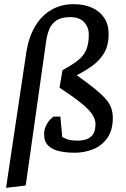

<svg xmlns="http://www.w3.org/2000/svg" viewBox="-20 -721 601 919"><path d="M9 178 106 -471Q117 -542 147.5 -594Q178 -646 225 -673.5Q272 -701 332 -701Q383 -701 420.5 -684Q458 -667 479 -635Q500 -603 500 -559Q500 -502 477 -465Q454 -428 418.5 -403.5Q383 -379 347 -361Q398 -325 431.5 -298Q465 -271 484.5 -249Q504 -227 512 -205Q520 -183 520 -157Q520 -98 494 -61Q468 -24 426.5 -7Q385 10 337 10Q299 10 265.5 3Q232 -4 211.5 -23.5Q191 -43 191 -79Q191 -104 204.5 -127.5Q218 -151 237 -163H269L278 -65Q280 -64 297.5 -56Q315 -48 354 -48Q373 -48 392.5 -54Q412 -60 424.5 -77Q437 -94 437 -128Q437 -149 422.5 -172Q408 -195 371 -225.5Q334 -256 265 -301L279 -385Q325 -410 352.5 -431.5Q380 -453 392.5 -482Q405 -511 405 -556Q405 -591 382.5 -615Q360 -639 316 -639Q274 -639 250.5 -623.5Q227 -608 216 -581.5Q205 -555 200 -518L103 167Z"/></svg>

Font: Faustina Medium
Style: Italic
Weight: 500
Italic angle: -8°
Designer: Alfonso Garcia
Foundry: http://www.omnibus-type.com
Version: Version 1.200